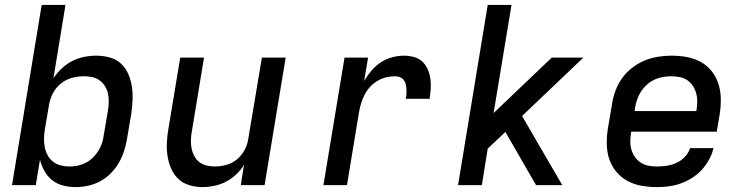

<svg xmlns="http://www.w3.org/2000/svg" viewBox="-20 -755 3040 783"><path d="M288 8Q262 8 237 1.5Q212 -5 193 -20Q174 -35 161.5 -57Q149 -79 143 -104L126 0H29L150 -735H247L198 -436Q213 -458 232 -476Q251 -494 274.5 -506Q298 -518 323 -523Q348 -528 373 -528Q401 -528 428 -520.5Q455 -513 474 -495Q493 -477 503.5 -452.5Q514 -428 518 -401Q522 -374 520.5 -345.5Q519 -317 515 -289L498 -189Q494 -164 486 -139Q478 -114 464.5 -91Q451 -68 432 -48.5Q413 -29 389 -16Q365 -3 339 2.5Q313 8 288 8ZM264 -76Q280 -76 297 -79.5Q314 -83 329.5 -91Q345 -99 358 -111.5Q371 -124 380.5 -139Q390 -154 395.5 -170Q401 -186 403 -203L420 -303Q423 -320 423.5 -338Q424 -356 420.5 -372.5Q417 -389 408.5 -403Q400 -417 386.5 -427Q373 -437 356 -440.5Q339 -444 322 -444Q298 -444 273.5 -437.5Q249 -431 228.5 -414.5Q208 -398 196 -375Q184 -352 180 -328L163 -228Q160 -209 159.5 -190.5Q159 -172 162.5 -154.5Q166 -137 174.5 -121.5Q183 -106 196.5 -95.5Q210 -85 227.5 -80.5Q245 -76 264 -76Z M806 8Q778 8 751.5 0Q725 -8 706.5 -26Q688 -44 677.5 -68.5Q667 -93 663 -120Q659 -147 660.5 -175Q662 -203 667 -231L715 -520H812L762 -217Q759 -200 758.5 -182.5Q758 -165 761.5 -148.5Q765 -132 773 -117.5Q781 -103 793.5 -93.5Q806 -84 822.5 -80Q839 -76 856 -76Q880 -76 904.5 -83Q929 -90 948 -106.5Q967 -123 978.5 -145.5Q990 -168 993 -192L1048 -520H1145L1059 0H962L975 -83Q962 -61 942.5 -43Q923 -25 900.5 -13.5Q878 -2 853.5 3Q829 8 806 8Z M1299 0 1385 -520H1481L1465 -425Q1478 -447 1495 -467Q1512 -487 1533.5 -501Q1555 -515 1579.5 -521.5Q1604 -528 1627 -528Q1648 -528 1668 -522.5Q1688 -517 1702 -504Q1716 -491 1724 -473Q1732 -455 1735 -434.5Q1738 -414 1736.5 -393.5Q1735 -373 1732 -352H1635Q1637 -362 1637.5 -372.5Q1638 -383 1637.5 -393Q1637 -403 1634.5 -412.5Q1632 -422 1626 -429.5Q1620 -437 1610.5 -440.5Q1601 -444 1590 -444Q1572 -444 1554 -439.5Q1536 -435 1519 -425Q1502 -415 1488.5 -400Q1475 -385 1466.5 -368Q1458 -351 1452.5 -333Q1447 -315 1444 -297L1395 0Z M2166 0 2041 -217 1969 -149 1945 0H1848L1969 -735H2066L1993 -294L2230 -520H2359L2109 -282L2273 0Z M2658 8Q2626 8 2595.5 2.5Q2565 -3 2538.5 -17.5Q2512 -32 2493 -55Q2474 -78 2464.5 -106.5Q2455 -135 2454.5 -167Q2454 -199 2459 -231L2476 -331Q2480 -358 2490 -385Q2500 -412 2517 -436Q2534 -460 2558 -478.5Q2582 -497 2608.5 -508Q2635 -519 2663 -523.5Q2691 -528 2718 -528Q2750 -528 2780.5 -522.5Q2811 -517 2837.5 -502.5Q2864 -488 2882.5 -464.5Q2901 -441 2910 -412.5Q2919 -384 2919.5 -352.5Q2920 -321 2915 -289L2903 -218H2554V-217Q2551 -199 2550.5 -181Q2550 -163 2554.5 -146.5Q2559 -130 2568.5 -116Q2578 -102 2592 -92.5Q2606 -83 2623 -79.5Q2640 -76 2658 -76Q2678 -76 2698.5 -79Q2719 -82 2738 -90.5Q2757 -99 2772.5 -115Q2788 -131 2794 -151H2890Q2884 -127 2871.5 -104Q2859 -81 2841.5 -62Q2824 -43 2801.5 -29Q2779 -15 2755 -6.5Q2731 2 2706.5 5Q2682 8 2658 8ZM2568 -302H2820V-303Q2823 -321 2823.5 -338.5Q2824 -356 2819.5 -373Q2815 -390 2806 -404Q2797 -418 2783.5 -427.5Q2770 -437 2752.5 -440.5Q2735 -444 2717 -444Q2700 -444 2683 -441Q2666 -438 2649.5 -430.5Q2633 -423 2619 -410.5Q2605 -398 2595 -383Q2585 -368 2579 -351Q2573 -334 2570 -317Z"/></svg>

Font: Iosevka Custom Medium Oblique
Style: Regular
Weight: 500
Italic angle: -9°
Designer: Belleve Invis
Foundry: Belleve Invis
Version: Version 27.0.1